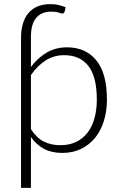

<svg xmlns="http://www.w3.org/2000/svg" viewBox="-20 -735 592 931"><path d="M130 -410.5Q163 -454.5 206.5 -480Q250 -505.5 304.5 -505.5Q396 -505.5 447.2 -442.2Q498.5 -379 498.5 -252Q498.5 -197.5 484.2 -150.2Q470 -103 442.2 -68.2Q414.5 -33.5 374.2 -13.5Q334 6.5 281.5 6.5Q230.5 6.5 193.8 -13Q157 -32.5 130 -70.5V176H82V-505V-552.5Q82 -590 91 -620.2Q100 -650.5 117.8 -671.5Q135.5 -692.5 162.2 -703.8Q189 -715 224.5 -715Q245 -715 262.2 -711.2Q279.5 -707.5 298.5 -699.5L293.5 -679.5Q292 -672.5 288.8 -671Q285.5 -669.5 281.5 -669.5Q277 -669.5 264 -674Q251 -678.5 228.5 -678.5Q181 -678.5 155.5 -648.2Q130 -618 130 -557ZM291 -467.5Q241.5 -467.5 201.5 -442Q161.5 -416.5 130 -371V-108.5Q158.5 -65.5 193 -48.2Q227.5 -31 272.5 -31Q316.5 -31 349.5 -47Q382.5 -63 404.8 -92.2Q427 -121.5 438.2 -162.2Q449.5 -203 449.5 -252Q449.5 -363 408.5 -415.2Q367.5 -467.5 291 -467.5Z"/></svg>

Font: Lato Light
Style: Regular
Weight: 300
Designer: Lukasz Dziedzic
Foundry: tyPoland Lukasz Dziedzic
Version: Version 2.007; 2014-02-27